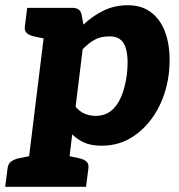

<svg xmlns="http://www.w3.org/2000/svg" viewBox="-46 -549 683 734"><path d="M51 165 135 -519H231Q261 -519 266 -493L273 -455Q308 -488 350 -508.5Q392 -529 443 -529Q502 -529 540 -495Q578 -461 593 -401.5Q608 -342 599 -264Q589 -188 554 -126.5Q519 -65 465 -28.5Q411 8 343 8Q303 8 277 -3.5Q251 -15 230 -35L206 165ZM320 -106Q353 -106 377 -124Q401 -142 416.5 -177.5Q432 -213 439 -264Q447 -336 432 -373Q417 -410 374 -410Q340 -410 317.5 -398Q295 -386 270 -361L243 -141Q259 -122 278.5 -114Q298 -106 320 -106ZM155 -519 126 -401 83 -410Q66 -414 56.5 -422.5Q47 -431 49 -448L58 -519ZM-26 165 -17 94Q-15 77 -3.5 68.5Q8 60 26 56L71 47V165ZM186 165 214 47 257 56Q275 60 284.5 68.5Q294 77 292 94L283 165Z"/></svg>

Font: Aleo Black
Style: Italic
Weight: 900
Italic angle: -7°
Designer: Alessio Laiso
Foundry: Alessio Laiso
Version: Version 2.001;gftools[0.9.29]